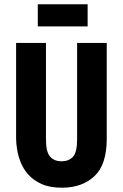

<svg xmlns="http://www.w3.org/2000/svg" viewBox="-20 -860 572 894"><path d="M269 14Q212 14 174 -3Q136 -20 112 -47Q88 -74 76 -105Q64 -136 59.5 -165Q55 -194 55 -214V-660H194V-211Q194 -152 213.5 -130.5Q233 -109 266 -109Q300 -109 319.5 -129.5Q339 -150 339 -211V-660H477V-214Q477 -93 419.5 -39.5Q362 14 269 14ZM156 -737V-840H388V-737Z"/></svg>

Font: Bricolage Grotesque 10pt Condensed Bricolage Grotesque 10pt Condensed Regular
Style: Bold
Weight: 700
Width: 3
Designer: Mathieu Triay
Foundry: Atelier Triay
Version: Version 1.000; ttfautohint (v1.8.4.7-5d5b);gftools[0.9.32]